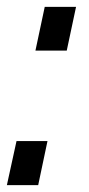

<svg xmlns="http://www.w3.org/2000/svg" viewBox="-20 -538 260 558"><path d="M83 -391H174L201 -518H110ZM0 0H91L118 -128H28Z"/></svg>

Font: FIGSv2-sans-serif SmBold Italic
Style: Regular
Weight: 600
Italic angle: -12°
Designer: Matt McInerney, Pablo Impallari, Rodrigo Fuenzalida
Foundry: Matt McInerney, Pablo Impallari, Rodrigo Fuenzalida
Version: Version 4.020;hotconv 1.0.109;makeotfexe 2.5.65596